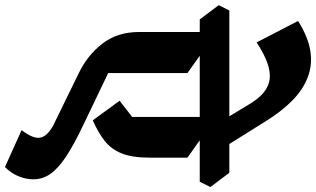

<svg xmlns="http://www.w3.org/2000/svg" viewBox="-320 -752 1245 756"><g transform="rotate(90 302.0 -373.5)"><path d="M581.2 229 436 163.5Q472 116.2 465.1 88.1Q458.2 60 414 37.2L212.5 -61.2Q141.8 -95 95.6 -154.2Q49.5 -213.5 49.5 -299V-589.2L106 -564.5L211.2 -489.5V-177.5L414 -80.2Q492.5 -43 539.5 -12Q586.5 19 608 49.8Q629.5 80.5 629.5 117.2Q629.5 146.5 617.4 175.9Q605.2 205.2 581.2 229ZM397.2 -116.8 320.2 -222.5 384 -272V-590L438.8 -564.5L544.2 -489.5V-340Q544.2 -272.2 527.8 -231.1Q511.2 -190 478.8 -164.1Q446.2 -138.2 397.2 -116.8ZM0 -538 -56.2 -612.8 -35.2 -654.5H603.8L660 -579.8L639 -538ZM418.5 -593.5 333.2 -734.2Q290.2 -806.8 234.4 -813.4Q178.5 -820 90.5 -762L6 -925.2Q69.5 -965 124.5 -973.5Q179.5 -982 228.2 -963.1Q277 -944.2 320 -901.8Q363 -859.2 401.8 -796.2L503.2 -634.2Z"/></g></svg>

Font: Eczar
Style: Regular
Weight: 400
Designer: Vaibhav Singh
Foundry: Rosetta Type Foundry
Version: Version 2.000